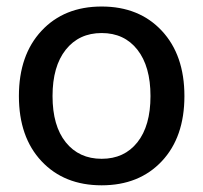

<svg xmlns="http://www.w3.org/2000/svg" viewBox="-20 -550 613 580"><path d="M395 -399.9Q355.5 -450.2 287.1 -450.2Q218.8 -450.2 178.7 -399.9Q138.7 -349.6 138.7 -259.8Q138.7 -169.9 178.7 -120.1Q218.8 -70.3 287.1 -70.3Q355.5 -70.3 395 -120.1Q434.6 -169.9 434.6 -259.8Q434.6 -349.6 395 -399.9ZM468.8 -63Q400.4 9.8 287.1 9.8Q173.8 9.8 105.5 -63Q37.1 -135.7 37.1 -259.8Q37.1 -383.8 105.5 -457Q173.8 -530.3 287.1 -530.3Q400.4 -530.3 468.8 -457Q537.1 -383.8 537.1 -259.8Q537.1 -135.7 468.8 -63Z"/></svg>

Font: Rounded Mgen+ 2p medium
Style: Regular
Weight: 500
Designer: [Source Han Sans]
Ryoko NISHIZUKA  (kana & ideographs); Paul D. Hunt (Latin, Greek & Cyrillic); Wenlong ZHANG  (bopomofo
Version: Version 1.059.20150602